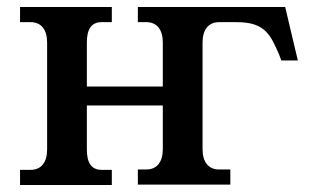

<svg xmlns="http://www.w3.org/2000/svg" viewBox="-20 -526 882 546"><path d="M227 -101V-226H443V-102C443 -65 426 -44 396 -44H372V-1H635V-44H603C573 -44 556 -65 556 -102V-405C556 -442 573 -463 603 -463H654C735 -463 750 -425 774 -370L780 -354H827L791 -506H372V-463H396C426 -463 443 -442 443 -405V-280H227V-405C227 -442 239 -463 269 -463H298V-506H37V-463H67C97 -463 114 -442 114 -405V-101C114 -64 97 -43 67 -43H37V0H298V-43H269C239 -43 227 -64 227 -101Z"/></svg>

Font: LT Superior Serif Semibold
Style: Regular
Weight: 600
Designer: Daniel Lyons
Foundry: LyonsType
Version: Version 2.120;FEAKit 1.0